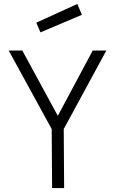

<svg xmlns="http://www.w3.org/2000/svg" viewBox="-20 -953 588 973"><path d="M305 0H244L242 -299L24 -697H93L273 -366L450 -697H519L303 -299ZM372 -933 395 -878 185 -789 164 -838Z"/></svg>

Font: Panefresco 250wt
Style: Regular
Weight: 300
Version: Version 1.000